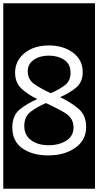

<svg xmlns="http://www.w3.org/2000/svg" viewBox="-32 -937 599 1170"><path d="M-12 -917H547V213H-12ZM493 -163Q493 -236 444.5 -276Q396 -316 334 -345Q388 -368 430 -401.5Q472 -435 472 -498Q472 -572 413 -616Q354 -660 266 -660Q175 -660 117.5 -613.5Q60 -567 60 -494Q60 -432 100.5 -395.5Q141 -359 195 -333Q136 -308 89.5 -271Q43 -234 43 -160Q43 -76 104.5 -33Q166 10 262 10Q361 10 427 -36.5Q493 -83 493 -163ZM398 -493Q398 -446 366 -420Q334 -394 278 -369Q222 -394 179.5 -423Q137 -452 137 -502Q137 -547 173.5 -572.5Q210 -598 266 -598Q320 -598 359 -572.5Q398 -547 398 -493ZM416 -160Q416 -108 372 -80Q328 -52 264 -52Q199 -52 157.5 -82.5Q116 -113 116 -170Q116 -226 154 -255.5Q192 -285 248 -309Q312 -280 364 -249Q416 -218 416 -160Z"/></svg>

Font: Zilla Slab Highlight
Style: Regular
Weight: 400
Designer: Typotheque Type Foundry
Foundry: Typotheque type foundry
Version: Version 1.1; 2017; ttfautohint (v1.6)